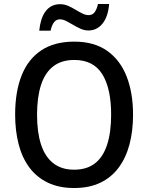

<svg xmlns="http://www.w3.org/2000/svg" viewBox="-20 -934 744 964"><path d="M648 -358Q648 -276 630 -208.5Q612 -141 575.5 -92Q539 -43 483.5 -16.5Q428 10 352 10Q276 10 220 -17Q164 -44 127.5 -93Q91 -142 73.5 -210Q56 -278 56 -359Q56 -473 88.5 -555Q121 -637 187 -681Q253 -725 353 -725Q453 -725 518.5 -678.5Q584 -632 616 -549.5Q648 -467 648 -358ZM166 -358Q166 -270 186 -208.5Q206 -147 247.5 -114.5Q289 -82 352 -82Q416 -82 457 -114Q498 -146 518 -208Q538 -270 538 -358Q538 -490 493.5 -561.5Q449 -633 353 -633Q289 -633 247.5 -601Q206 -569 186 -507.5Q166 -446 166 -358ZM177 -780Q180 -810 187.5 -834Q195 -858 208 -876Q221 -894 239.5 -903.5Q258 -913 282 -913Q302 -913 321 -905Q340 -897 358 -886Q376 -875 393 -866.5Q410 -858 425 -858Q444 -858 455 -872.5Q466 -887 472 -914H528Q523 -851 495 -816Q467 -781 424 -781Q404 -781 385 -789.5Q366 -798 347.5 -809Q329 -820 312.5 -828.5Q296 -837 281 -837Q263 -837 251.5 -822.5Q240 -808 234 -780Z"/></svg>

Font: Noto Sans Hebrew SemiCondensed Medium
Style: Regular
Weight: 500
Width: 4
Designer: Monotype Design Team
Foundry: Monotype Imaging Inc.
Version: Version 2.003